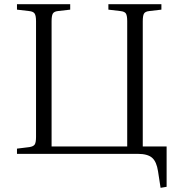

<svg xmlns="http://www.w3.org/2000/svg" viewBox="-20 -734 860 916"><path d="M746.1 162.1 733.9 83Q727.1 37.6 705.8 18.8Q684.6 0 637.2 0H61V-24.9L120.1 -32.2Q139.6 -35.2 145.8 -44.9Q151.9 -54.7 151.9 -81.1V-632.8Q151.9 -658.7 145.5 -668.9Q139.2 -679.2 119.1 -681.2L61 -688V-713.9H314.9V-688L255.9 -681.2Q237.8 -679.2 231.9 -668.9Q226.1 -658.7 226.1 -631.8V-35.2H586.9V-632.8Q586.9 -659.2 580.8 -669.2Q574.7 -679.2 554.2 -681.2L497.1 -688V-713.9H750V-688L691.9 -681.2Q672.9 -679.2 667 -669.2Q661.1 -659.2 661.1 -631.8V-35.2H774.9V157.2Z"/></svg>

Font: Literata Light
Style: Regular
Weight: 300
Designer: Latin by Veronika Burian and Jose Scaglione. Greek by Irene Vlachou. Cyrillic by Vera Evstafieva.
Foundry: TypeTogether
Version: Version 3.021